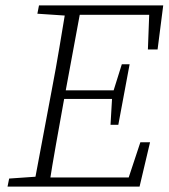

<svg xmlns="http://www.w3.org/2000/svg" viewBox="-20 -694 627 714"><path d="M8 0 14 -30 129 -38H137L131 0ZM105 0 173 -362Q188 -440 201 -518Q214 -596 227 -674H283L216 -312Q202 -234 188 -156Q174 -78 162 0ZM119 -643 125 -674H254L248 -635H239ZM134 0 139 -34H481L448 -2L502 -165H538L499 0ZM193 -326 198 -358H421L416 -326ZM252 -639 257 -674H587L566 -510H530L536 -670L556 -639ZM391 -230 397 -333 401 -353 433 -455H462L420 -230Z"/></svg>

Font: Source Serif 4 18pt Light
Style: Italic
Weight: 300
Italic angle: -12°
Designer: Frank Grießhammer
Foundry: Adobe Systems Incorporated
Version: Version 4.004;hotconv 1.0.116;makeotfexe 2.5.65601